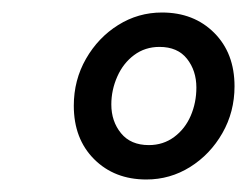

<svg xmlns="http://www.w3.org/2000/svg" viewBox="-20 -705 395 307"><path d="M214 -418Q163 -418 130.5 -450.5Q98 -483 98 -536Q98 -577 117.5 -611Q137 -645 169 -665Q201 -685 239 -685Q290 -685 322.5 -652.5Q355 -620 355 -567Q355 -526 335.5 -492Q316 -458 284 -438Q252 -418 214 -418ZM218 -473Q241 -473 258.5 -486Q276 -499 285 -520Q294 -541 294 -565Q294 -592 279 -611Q264 -630 235 -630Q212 -630 194.5 -617Q177 -604 167.5 -582.5Q158 -561 158 -538Q158 -511 173.5 -492Q189 -473 218 -473Z"/></svg>

Font: Source Sans 3 SemiBold
Style: Italic
Weight: 600
Italic angle: -11°
Designer: Paul D. Hunt
Foundry: Adobe
Version: Version 3.046;hotconv 1.0.118;makeotfexe 2.5.65603